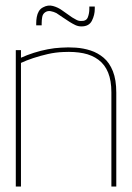

<svg xmlns="http://www.w3.org/2000/svg" viewBox="-20 -685 483 705"><path d="M308 -661V-652Q308 -636 302.5 -621.5Q297 -607 277 -608Q268 -608 260 -612.5Q252 -617 245 -621Q235 -628 226.5 -634Q218 -640 208 -647Q193 -658 174.5 -663Q156 -668 138 -658Q128 -653 122.5 -643.5Q117 -634 115 -622.5Q113 -611 113 -600V-592H133V-600Q133 -611 135 -622.5Q137 -634 146 -640Q155 -646 166 -644Q177 -642 187 -637Q198 -630 210 -621.5Q222 -613 235 -605Q246 -598 256.5 -593Q267 -588 279 -588Q307 -588 317.5 -609Q328 -630 328 -652V-661ZM389 -346V0H407V-345Q407 -392 394.5 -423.5Q382 -455 360.5 -473Q339 -491 313 -499.5Q287 -508 258.5 -510Q230 -512 204 -510Q181 -509 155 -504Q129 -499 104 -491Q79 -483 57 -473V-501H38V0H57V-454Q76 -463 101.5 -471.5Q127 -480 155.5 -486.5Q184 -493 213 -494Q254 -496 286 -489.5Q318 -483 341.5 -465.5Q365 -448 377 -418.5Q389 -389 389 -346Z"/></svg>

Font: Advent Pro Thin
Style: Regular
Weight: 250
Version: Version 3.000